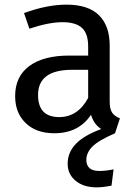

<svg xmlns="http://www.w3.org/2000/svg" viewBox="-20 -559 584 823"><path d="M473.1 12.2Q401.9 43 376 69.3Q350.1 95.7 350.1 126Q350.1 173.8 405.8 173.8Q433.1 173.8 466.8 167L458 236.8Q420.4 244.1 395 244.1Q337.9 244.1 304 215.8Q270 187.5 270 143.1Q270 94.2 305.2 57.6Q340.3 21 414.1 -5.9Q382.8 -25.4 370.1 -66.9Q316.9 12.2 212.9 12.2Q135.3 12.2 90.1 -31.5Q44.9 -75.2 44.9 -147Q44.9 -231 105.5 -275.9Q166 -320.8 276.9 -320.8H357.9V-359.9Q357.9 -415.5 331.1 -439.7Q304.2 -463.9 248 -463.9Q189.5 -463.9 106 -436L83 -502.9Q181.2 -539.1 265.1 -539.1Q358.4 -539.1 404.3 -493.7Q450.2 -448.2 450.2 -363.8V-123Q450.2 -90.8 461.2 -75.4Q472.2 -60.1 494.1 -51.8ZM233.9 -57.1Q313.5 -57.1 357.9 -139.2V-259.8H289.1Q143.1 -259.8 143.1 -151.9Q143.1 -57.1 233.9 -57.1Z"/></svg>

Font: FiraGO
Style: Regular
Weight: 400
Designer: bBox Type
Foundry: bBox Type GmbH
Version: Version 1.001;PS 001.001;hotconv 1.0.88;makeotf.lib2.5.64775